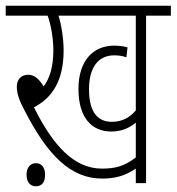

<svg xmlns="http://www.w3.org/2000/svg" viewBox="-20 -642 619 673"><path d="M492 -587H579V-622H0V-587H147C159 -554 167 -506 167 -466C167 -410 155 -368 133 -339C116 -367 99 -380 79 -380C55 -380 39 -364 39 -339C39 -315 46 -292 66 -255C146 -99 227 -16 338 -16C382 -16 418 -25 456 -51V0H492ZM372 -215C327 -215 292 -243 292 -329C292 -405 324 -448 380 -448C396 -448 410 -446 423 -441L427 -476C413 -480 397 -482 380 -482C308 -482 255 -431 255 -330C255 -229 302 -181 370 -181C406 -181 433 -193 456 -212V-90C415 -59 384 -51 337 -51C240 -51 166 -131 99 -266C164 -299 203 -361 203 -465C203 -506 195 -557 185 -587H456V-255C436 -231 409 -215 372 -215ZM73 -29C73 -2 88 11 105 11C125 11 138 -1 138 -29C138 -55 126 -70 106 -70C87 -70 73 -56 73 -29Z"/></svg>

Font: Noto Sans ExtraCondensed ExtraLight
Style: Regular
Weight: 200
Width: 2
Designer: Monotype Design Team
Foundry: Monotype Imaging Inc.
Version: Version 2.013